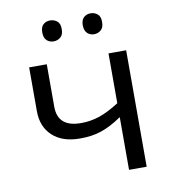

<svg xmlns="http://www.w3.org/2000/svg" viewBox="-82 -798 772 869"><g transform="rotate(-10 304.0 -364.0)"><path d="M157.2 -535.2V-339.8Q157.2 -246.1 264.2 -246.1Q308.6 -246.1 349.1 -259.8Q389.6 -273.4 440.9 -306.2V-535.2H522V0H440.9V-242.2Q389.6 -207 345.7 -192.4Q301.8 -177.7 247.1 -178.2Q167 -178.2 121.6 -220.2Q76.2 -262.2 76.2 -334V-535.2ZM348.1 -680.7Q348.6 -705.6 361.3 -716.8Q374 -728 392.1 -728Q410.2 -728 423.8 -716.8Q437.5 -705.6 437 -680.7Q437.5 -655.3 423.8 -643.6Q410.2 -631.8 392.1 -631.8Q374 -631.8 361.3 -643.6Q348.6 -655.3 348.1 -680.7ZM162.1 -680.7Q162.1 -705.6 174.8 -716.8Q187.5 -728 206.1 -728Q224.6 -728 238.3 -716.8Q252 -705.6 251.5 -680.7Q252 -655.3 238.3 -643.6Q224.6 -631.8 206.1 -631.8Q187.5 -631.8 174.8 -643.6Q162.1 -655.3 162.1 -680.7Z"/></g></svg>

Font: OpenSans-Regular
Style: Regular
Weight: 400
Foundry: Ascender Corporation
Version: Version 1.10